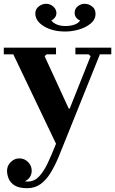

<svg xmlns="http://www.w3.org/2000/svg" viewBox="-38 -731 606 1011"><path d="M257 26 32 -445H-18V-480H257V-445H207L197 -435L324 -159H329L439 -435L429 -445H359V-480H548V-445H488L309 0ZM105 260Q63 260 40 246Q17 232 8 210.5Q-1 189 -1 168Q-1 142 18.5 122.5Q38 103 64 103Q91 103 110 122.5Q129 142 129 168Q129 194 111 211.5Q93 229 64 229Q45 229 36 218.5Q27 208 24 194Q21 180 21 168H51Q51 183 57.5 196Q64 209 77 217Q90 225 108 225Q142 225 167 199Q192 173 213.5 127.5Q235 82 257 26L309 0Q290 49 270.5 95.5Q251 142 228.5 179Q206 216 176 238Q146 260 105 260ZM148 -660Q148 -683 166 -697Q184 -711 205 -711Q226 -711 242.5 -696.5Q259 -682 259 -662Q259 -649 251 -638.5Q243 -628 232 -623Q245 -608 263.5 -601Q282 -594 307 -594Q332 -594 353 -601Q374 -608 384 -623Q371 -628 363 -638.5Q355 -649 355 -664Q355 -684 371 -697.5Q387 -711 408 -711Q428 -711 446.5 -697.5Q465 -684 465 -658Q465 -628 439.5 -607Q414 -586 377.5 -575.5Q341 -565 306 -565Q239 -565 193.5 -592.5Q148 -620 148 -660Z"/></svg>

Font: Brygada 1918
Style: Bold
Weight: 700
Designer: Mateusz Machalski | Borys Kosmynka | Przemek Hoffer
Foundry: NIEPODLEGLA 2018
Version: Version 3.006